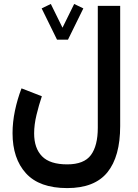

<svg xmlns="http://www.w3.org/2000/svg" viewBox="-20 -710 698 972"><path d="M268.6 -509.3 190.9 -667.5 237.3 -689.9 296.4 -569.8 355.5 -689.9 401.9 -667.5 324.2 -509.3ZM588.4 -71.8Q588.4 82.5 523.7 162.4Q459 242.2 320.3 242.2Q179.7 242.2 111.6 167.5Q43.5 92.8 43.5 -36.1Q43.5 -91.3 55.7 -149.7Q67.9 -208 88.9 -262.7L191.9 -222.7Q176.8 -178.2 164.8 -128.4Q152.8 -78.6 152.8 -34.7Q152.8 40.5 192.9 81.3Q232.9 122.1 320.3 122.1Q405.3 122.1 440.2 75Q475.1 27.8 475.1 -63V-680.2H588.4Z"/></svg>

Font: Vazirmatn FD NL SemiBold
Style: Regular
Weight: 600
Designer: Saber Rastikerdar
Foundry: Saber Rastikerdar
Version: Version 33.003